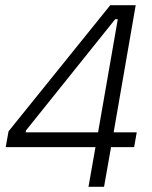

<svg xmlns="http://www.w3.org/2000/svg" viewBox="-20 -720 587 740"><path d="M381 0 408 -153H497L507 -210H418L503 -700H405L13 -214L2 -153H348L321 0ZM79 -210 80 -217 424 -646H434L358 -210Z"/></svg>

Font: Fixel Text 20240404 Light
Style: Italic
Weight: 300
Width: 4
Italic angle: -10°
Designer: AlfaBravo + MacPaw
Foundry: Kyrylo Tkachov, Marchela Mozhyna, Serhii Makarenko, Maria Weinstein, Zakhar Kryvoshyya
Version: Version 1.211;Glyphs 3.2 (3225)